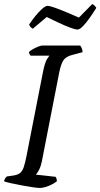

<svg xmlns="http://www.w3.org/2000/svg" viewBox="-29 -929 496 949"><path d="M167 0Q158 0 133.5 -3.5Q109 -7 79.5 -12.5Q50 -18 25 -23.5Q0 -29 -9 -33Q-8 -40 -3.5 -47Q1 -54 5 -57L34 -61Q57 -64 69 -73Q81 -82 88 -102Q95 -122 102 -158L184 -576Q193 -620 203 -636Q213 -652 216 -654H122Q120 -657 117.5 -661Q115 -665 114 -672Q121 -679 134.5 -686.5Q148 -694 161 -699Q174 -704 180 -704H367Q371 -700 375 -691Q379 -682 379 -671L330 -658Q297 -650 284.5 -631Q272 -612 264 -572L178 -132Q173 -107 164 -89.5Q155 -72 148 -66L246 -55Q252 -46 252 -33Q236 -20 211 -10Q186 0 167 0ZM354 -783Q343 -783 316.5 -793Q290 -803 259 -817.5Q228 -832 202 -845L133 -787Q130 -789 124 -793.5Q118 -798 115 -808Q129 -829 146 -850Q163 -871 179.5 -885.5Q196 -900 206 -900Q217 -900 243.5 -890.5Q270 -881 302 -867.5Q334 -854 361 -842L427 -909Q434 -906 439.5 -900Q445 -894 447 -890Q432 -866 414.5 -841Q397 -816 381 -799.5Q365 -783 354 -783Z"/></svg>

Font: Texturina
Style: Italic
Weight: 400
Italic angle: -11°
Designer: Guillermo Torres Carreño
Foundry: Omnibus-Type
Version: Version 1.002; ttfautohint (v1.8.3)